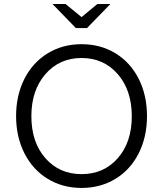

<svg xmlns="http://www.w3.org/2000/svg" viewBox="-20 -928 812 956"><path d="M554.9 -37.6Q480.5 7.8 386.2 7.8Q292 7.8 217.5 -37.6Q143.1 -83 101.6 -164.8Q60.1 -246.6 60.1 -350.1Q60.1 -453.6 101.6 -535.4Q143.1 -617.2 217.5 -662.6Q292 -708 386.2 -708Q480.5 -708 554.9 -662.6Q629.4 -617.2 670.7 -535.4Q711.9 -453.6 711.9 -350.1Q711.9 -246.6 670.7 -164.8Q629.4 -83 554.9 -37.6ZM636.2 -349.1Q636.2 -478.5 566.4 -558.8Q496.6 -639.2 386.2 -639.2Q275.9 -639.2 206.1 -558.8Q136.2 -478.5 136.2 -349.1Q136.2 -220.2 205.8 -140.6Q275.4 -61 386.2 -61Q497.1 -61 566.7 -140.6Q636.2 -220.2 636.2 -349.1ZM529.8 -908.2 413.1 -788.1H357.9L241.2 -908.2H306.2L386.2 -842.8L464.8 -908.2Z"/></svg>

Font: LT Superior
Style: Regular
Weight: 400
Designer: Daniel Lyons
Foundry: LyonsType
Version: Version 1.000